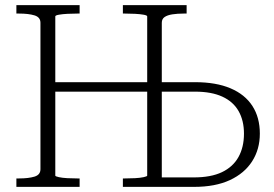

<svg xmlns="http://www.w3.org/2000/svg" viewBox="-20 -730 1069 750"><path d="M179 -409H584V-372H179ZM44 0V-33H55Q91 -33 114.5 -40Q138 -47 138 -69V-641Q138 -663 114.5 -670Q91 -677 55 -677H44V-710H291V-677H282Q263 -677 243.5 -676Q224 -675 210 -672.5Q196 -670 196 -666V-44Q196 -41 210 -38Q224 -35 243.5 -34Q263 -33 282 -33H291V0ZM460 0V-33H469Q488 -33 507.5 -34Q527 -35 541 -38Q555 -41 555 -44V-666Q555 -670 541 -672.5Q527 -675 507.5 -676Q488 -677 469 -677H460V-710H709V-677H697Q673 -677 653.5 -674Q634 -671 623 -663.5Q612 -656 612 -641V-37H737Q804 -37 847 -57.5Q890 -78 911.5 -116.5Q933 -155 933 -208Q933 -259 912 -296Q891 -333 848.5 -352.5Q806 -372 742 -372H592V-409H742Q824 -409 880.5 -385Q937 -361 966 -316Q995 -271 995 -208Q995 -147 965 -100Q935 -53 878 -26.5Q821 0 738 0Z"/></svg>

Font: Roboto Serif 36pt ExtraLight
Style: Regular
Weight: 250
Designer: Greg Gazdowicz
Foundry: Commercial Type
Version: Version 1.008